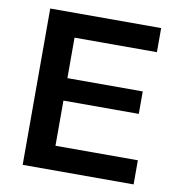

<svg xmlns="http://www.w3.org/2000/svg" viewBox="-77 -738 751 808"><g transform="rotate(10 299.0 -334.0)"><path d="M73 0V-668H547V-565H195V-392H517V-296H195V-103H547V0Z"/></g></svg>

Font: Gantari SemiBold
Style: Regular
Weight: 600
Designer: Anugrah Pasau
Foundry: Lafontype
Version: Version 1.000; ttfautohint (v1.8.3)